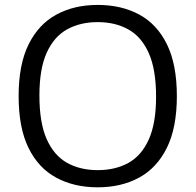

<svg xmlns="http://www.w3.org/2000/svg" viewBox="-20 -770 814 799"><path d="M386.5 9.5Q288 9.5 213.8 -30.8Q139.5 -71 98.5 -154.8Q57.5 -238.5 57.5 -370Q57.5 -501.5 99 -585.2Q140.5 -669 214.5 -709.2Q288.5 -749.5 386.5 -749.5Q485.5 -749.5 559.8 -709.2Q634 -669 675 -585Q716 -501 716 -370Q716 -239 674.5 -155Q633 -71 558.8 -30.8Q484.5 9.5 386.5 9.5ZM386.5 -62Q460 -62 514.5 -92.2Q569 -122.5 599.2 -189.8Q629.5 -257 629.5 -367.5Q629.5 -480.5 599.2 -548.8Q569 -617 514.2 -647.5Q459.5 -678 386.5 -678Q314 -678 259.2 -647.8Q204.5 -617.5 174.2 -550.2Q144 -483 144 -372.5Q144 -259.5 174.2 -191.2Q204.5 -123 259 -92.5Q313.5 -62 386.5 -62Z"/></svg>

Font: Encode Sans SmExp
Style: Regular
Weight: 400
Width: 6
Designer: Multiple Designers
Foundry: Impallari Type
Version: Version 3.002; ttfautohint (v1.8.3) -l 8 -r 50 -G 200 -x 14 